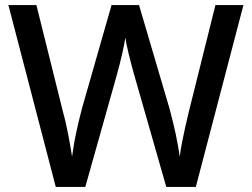

<svg xmlns="http://www.w3.org/2000/svg" viewBox="-20 -734 990 754"><path d="M936 -714 749 0H633L507 -440Q502 -459 496 -480.5Q490 -502 485 -523.5Q480 -545 476.5 -561.5Q473 -578 472 -587Q471 -578 468 -561.5Q465 -545 460 -523.5Q455 -502 449.5 -480Q444 -458 438 -437L315 0H199L13 -714H123L228 -292Q234 -271 239 -248Q244 -225 248.5 -202.5Q253 -180 256.5 -158.5Q260 -137 263 -119Q266 -140 270 -164.5Q274 -189 279.5 -214.5Q285 -240 291 -265Q297 -290 303 -312L418 -714H526L645 -310Q651 -287 657.5 -261.5Q664 -236 669.5 -210.5Q675 -185 679 -161.5Q683 -138 686 -119Q689 -144 694.5 -173Q700 -202 707 -233Q714 -264 721 -293L826 -714Z"/></svg>

Font: Noto Sans Khmer Medium
Style: Regular
Weight: 500
Version: Version 2.003